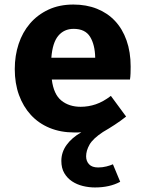

<svg xmlns="http://www.w3.org/2000/svg" viewBox="-20 -569 640 845"><path d="M208 -219Q216 -154 250 -126.5Q284 -99 335 -99Q369 -99 401.5 -110Q434 -121 468 -147L535 -56Q511 -37 485 -20Q459 -3 433 12Q389 41 374 67.5Q359 94 359 119Q359 140 372 154Q385 168 412 168Q431 168 448.5 163.5Q466 159 477 154L509 231Q463 256 398 256Q371 256 344.5 249.5Q318 243 297 229Q276 215 263 193Q250 171 250 139Q250 101 273 69Q296 37 338 13Q330 14 322 14H307Q247 14 198.5 -6Q150 -26 116 -63Q82 -100 63.5 -151Q45 -202 45 -265Q45 -324 62 -375.5Q79 -427 112 -465.5Q145 -504 193 -526.5Q241 -549 303 -549Q360 -549 406.5 -530.5Q453 -512 486 -477Q519 -442 537 -391Q555 -340 555 -276Q555 -262 554.5 -246.5Q554 -231 552 -219ZM304 -442Q262 -442 236.5 -411.5Q211 -381 206 -315H399Q398 -372 376.5 -407Q355 -442 304 -442Z"/></svg>

Font: Qzxlaeiskcpccdgjqmyffctclhy
Style: Regular
Weight: 700
Monospace: yes
Designer: Carrois Corporate & Edenspiekermann
Foundry: Carrois Corporate GbR & Edenspiekermann AG
Version: Version 2.001